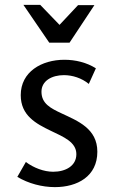

<svg xmlns="http://www.w3.org/2000/svg" viewBox="-20 -754 470 787"><path d="M224 -652 145 -734H76L182 -579H265L367 -733H300ZM244 -509C151 -509 65 -460 65 -364C65 -280 128 -247 188 -218C240 -193 293 -172 293 -122C293 -74 249 -50 198 -50C160 -50 118 -66 86 -90L51 -29C96 -2 152 13 205 13C297 13 379 -31 379 -132C379 -227 299 -258 233 -289C188 -310 150 -329 150 -378C150 -423 193 -446 242 -446C277 -446 315 -434 344 -410L373 -474C335 -498 289 -509 244 -509Z"/></svg>

Font: Rosario
Style: Regular
Weight: 400
Designer: Hector Gatti
Foundry: Omnibus Type
Version: Version 1.100